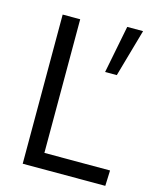

<svg xmlns="http://www.w3.org/2000/svg" viewBox="-112 -821 724 898"><g transform="rotate(15 249.5 -372.5)"><path d="M346.2 -514.2 391.6 -744.6H468.3L402.8 -514.2ZM85 0V-722.2H169.9V-75.2H487.8L484.9 0Z"/></g></svg>

Font: Oxygen
Style: Normal
Weight: 400
Designer: Vernon Adams
Foundry: Vernon Adams
Version: Version Release 0.2.2 webfont; ttfautohint (v0.8.52-bc40) -l